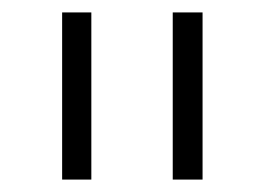

<svg xmlns="http://www.w3.org/2000/svg" viewBox="-20 -720 426 309"><path d="M258 -431V-700H306V-431ZM80 -431V-700H127V-431Z"/></svg>

Font: MuseoModerno Thin ExtraLight
Style: Regular
Weight: 250
Version: Version 1.002